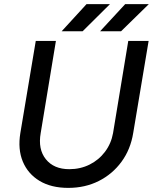

<svg xmlns="http://www.w3.org/2000/svg" viewBox="-20 -899 746 934"><path d="M312 15Q229 15 172.5 -19Q116 -53 91 -113Q66 -173 79 -252L154 -700H252L178 -252Q164 -173 203 -124.5Q242 -76 317 -76Q371 -76 416 -98.5Q461 -121 491 -161Q521 -201 530 -252L604 -700H703L628 -252Q615 -172 571 -112Q527 -52 460.5 -18.5Q394 15 312 15ZM467 -747 589 -879H704L569 -747ZM280 -747 401 -879H515L382 -747Z"/></svg>

Font: Figtree Medium
Style: Italic
Weight: 500
Italic angle: -9.5°
Foundry: Erik Kennedy
Version: Version 2.001; ttfautohint (v1.8.4.7-5d5b);gftools[0.9.27]